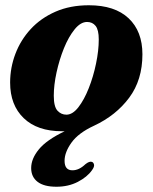

<svg xmlns="http://www.w3.org/2000/svg" viewBox="-20 -487 580 730"><path d="M318 -467Q416.5 -467 469 -417.5Q521.5 -368 521.5 -280.5Q521.5 -183 471.2 -115.5Q421 -48 337.5 -9Q278 18.5 251.8 55.2Q225.5 92 225.5 124.5Q225.5 160.5 255.5 160.5Q280.5 160.5 304.5 137.5Q320 125 329.5 128.5Q335.5 130.5 337.5 138.8Q339.5 147 329.5 160.5Q311.5 186 275.8 204.5Q240 223 194.5 223Q147 223 122.8 204.2Q98.5 185.5 98.5 152Q98.5 116.5 127.8 80.8Q157 45 226 12Q221.5 12 215.5 12Q122 12 70.2 -37.8Q18.5 -87.5 18.5 -173Q18.5 -229.5 38.5 -282.2Q58.5 -335 96.8 -376.5Q135 -418 190.8 -442.5Q246.5 -467 318 -467ZM232.5 -51Q256 -51 278 -79.2Q300 -107.5 317.5 -151.8Q335 -196 345.2 -245.5Q355.5 -295 355.5 -337Q355.5 -373.5 343.5 -388.5Q331.5 -403.5 311 -403.5Q286.5 -403.5 263.8 -375.5Q241 -347.5 223.2 -303.8Q205.5 -260 195 -211.8Q184.5 -163.5 184.5 -123Q184.5 -81.5 198.5 -66.2Q212.5 -51 232.5 -51Z"/></svg>

Font: Fraunces 72pt S050
Style: Bold Italic
Weight: 700
Italic angle: -16°
Version: Version 1.000; ttfautohint (v1.8.3)